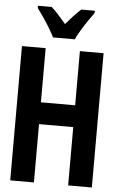

<svg xmlns="http://www.w3.org/2000/svg" viewBox="-61 -976 623 1017"><g transform="rotate(5 250.0 -467.0)"><path d="M33 0V-714H159V-426H341V-714H467V0H341V-310H159V0ZM193 -774Q183 -794 167 -821Q151 -848 132.5 -875Q114 -902 99 -922V-934H172Q189 -919 209 -897Q229 -875 250 -850Q273 -877 290.5 -896Q308 -915 329 -934H401V-922Q387 -903 369 -876.5Q351 -850 334.5 -822.5Q318 -795 308 -774Z"/></g></svg>

Font: Noto Sans Mono ExtraCondensed
Style: Bold
Weight: 700
Width: 2
Designer: Monotype Design Team
Foundry: Monotype Imaging Inc.
Version: Version 2.014